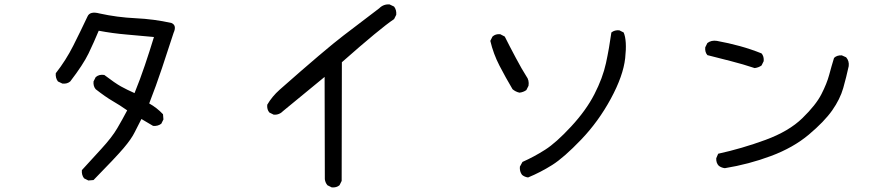

<svg xmlns="http://www.w3.org/2000/svg" viewBox="-20 -770 4040 869"><path d="M379.9 46.9 360.4 37.1Q348.6 21.5 350.6 0Q391.6 -44.9 439.5 -97.2Q487.3 -149.4 510.7 -189.5Q534.2 -229.5 555.7 -270.5Q522.5 -293.9 490.2 -312.5Q458 -331.1 413.1 -366.2Q401.4 -379.9 403.3 -401.4L413.1 -420.9Q428.7 -434.6 452.1 -430.7Q501 -393.6 527.3 -378.9Q553.7 -364.3 588.9 -348.6Q614.3 -411.1 635.7 -474.6Q657.2 -538.1 676.8 -602.5Q614.3 -608.4 551.8 -613.8Q489.3 -619.1 426.8 -630.9Q405.3 -579.1 380.9 -528.3Q356.4 -477.5 297.9 -401.4Q284.2 -389.6 262.7 -391.6L242.2 -401.4Q230.5 -417 232.4 -438.5Q278.3 -497.1 311.5 -563Q344.7 -628.9 376 -695.3Q386.7 -720.7 430.7 -709Q510.7 -691.4 593.8 -687.5Q676.8 -683.6 755.9 -666Q781.2 -655.3 765.6 -621.1Q739.3 -540 712.9 -460.9Q686.5 -381.8 655.3 -301.8Q690.4 -282.2 717.8 -252.9L719.7 -229.5L710 -210Q694.3 -198.2 672.9 -200.2L620.1 -231.4Q604.5 -202.1 589.8 -171.9Q575.2 -141.6 539.1 -99.1Q502.9 -56.6 403.3 44.9Z M1481.4 78.1 1461.9 68.4Q1452.1 56.6 1450.2 41L1449.2 -421.9L1262.7 -268.6Q1244.1 -249 1218.8 -251L1199.2 -260.7Q1187.5 -274.4 1189.5 -295.9Q1210.9 -333 1246.1 -364.3Q1454.1 -547.9 1534.2 -608.9Q1614.3 -669.9 1696.3 -732.4Q1715.8 -752 1743.2 -750L1763.7 -740.2Q1775.4 -724.6 1773.4 -703.1L1763.7 -683.6Q1702.1 -642.6 1527.3 -488.3L1526.4 48.8L1516.6 68.4Q1502.9 80.1 1481.4 78.1Z M2370.1 33.2Q2354.5 31.2 2342.8 21.5Q2331.1 5.9 2333 -15.6L2344.7 -37.1Q2397.5 -60.5 2447.3 -92.3Q2497.1 -124 2564.9 -197.3Q2632.8 -270.5 2670.4 -343.8Q2708 -417 2722.7 -484.4Q2737.3 -551.8 2747.1 -623Q2761.7 -634.8 2783.2 -632.8L2802.7 -623Q2818.4 -586.9 2809.6 -506.8Q2800.8 -426.8 2744.6 -323.2Q2688.5 -219.7 2610.4 -138.2Q2532.2 -56.6 2479.5 -23.4Q2426.8 9.8 2370.1 33.2ZM2331.1 -350.6Q2313.5 -354.5 2299.8 -366.2Q2268.6 -418.9 2240.7 -472.7Q2212.9 -526.4 2199.2 -585L2209 -604.5Q2222.7 -617.2 2244.1 -615.2L2264.6 -604.5Q2286.1 -561.5 2314.5 -508.3Q2342.8 -455.1 2362.3 -424.8Q2376 -407.2 2372.1 -381.8L2362.3 -362.3Q2348.6 -352.5 2331.1 -350.6Z M3260.7 -8.8Q3245.1 -10.7 3233.4 -19.5Q3220.7 -32.2 3221.7 -53.7L3230.5 -74.2Q3337.9 -97.7 3444.3 -136.7Q3550.8 -175.8 3611.8 -235.4Q3672.9 -294.9 3697.8 -343.8Q3722.7 -392.6 3732.9 -431.2Q3743.2 -469.7 3754.9 -507.8Q3767.6 -520.5 3790 -519.5L3809.6 -510.7Q3824.2 -494.1 3821.3 -470.7Q3810.5 -420.9 3796.4 -371.1Q3782.2 -321.3 3746.6 -270.5Q3710.9 -219.7 3640.6 -160.6Q3570.3 -101.6 3469.7 -64Q3369.1 -26.4 3260.7 -8.8ZM3395.5 -461.9Q3342.8 -479.5 3288.6 -493.2Q3234.4 -506.8 3181.6 -520.5Q3169.9 -534.2 3171.9 -555.7L3181.6 -575.2Q3199.2 -588.9 3224.6 -585Q3278.3 -575.2 3328.1 -561.5Q3377.9 -547.9 3426.8 -528.3Q3438.5 -514.6 3436.5 -493.2L3426.8 -473.6Q3413.1 -463.9 3395.5 -461.9Z"/></svg>

Font: NaikaiFont
Style: Regular-Lite
Weight: 400
Version: Version 1.67